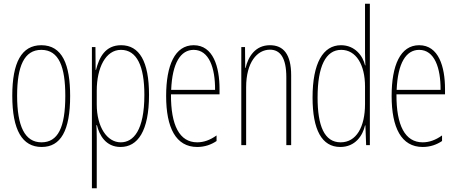

<svg xmlns="http://www.w3.org/2000/svg" viewBox="-20 -780 2458 1032"><path d="M357 -264C357 -433 315 -537 202 -537C96 -537 46 -444 46 -266C46 -80 100 10 204 10C306 10 357 -77 357 -264ZM72 -266C72 -424 110 -512 202 -512C298 -512 331 -418 331 -265C331 -94 291 -15 203 -15C113 -15 72 -102 72 -266Z M631 -537C546 -537 513 -472 496 -404H494L493 -527H474V232H500V-37C500 -69 499 -95 498 -107H501C514 -53 549 10 628 10C720 10 781 -75 781 -270C781 -450 729 -537 631 -537ZM630 -512C716 -512 756 -424 756 -270C756 -79 697 -15 629 -15C555 -15 500 -98 500 -219V-292C500 -416 548 -512 630 -512Z M1021 -537C920 -537 873 -429 873 -264C873 -94 925 10 1040 10C1081 10 1116 -3 1144 -22V-52C1109 -27 1075 -15 1040 -15C945 -15 898 -106 899 -273H1160V-301C1160 -421 1126 -537 1021 -537ZM1021 -512C1104 -512 1137 -414 1136 -297H900C906 -442 951 -512 1021 -512Z M1431 -537C1351 -537 1314 -474 1300 -415H1298L1297 -527H1277V0H1303V-311C1303 -445 1362 -513 1431 -513C1485 -513 1519 -471 1519 -365V0H1545V-375C1545 -488 1504 -537 1431 -537Z M1809 10C1890 10 1930 -52 1942 -106H1944L1948 0H1968V-760H1942V-497C1942 -475 1943 -454 1944 -429H1942C1931 -479 1888 -537 1813 -537C1716 -537 1660 -440 1660 -256C1660 -82 1710 10 1809 10ZM1811 -15C1723 -15 1687 -104 1687 -256C1687 -424 1731 -512 1814 -512C1894 -512 1942 -432 1942 -315V-221C1942 -97 1895 -15 1811 -15Z M2233 -537C2132 -537 2085 -429 2085 -264C2085 -94 2137 10 2252 10C2293 10 2328 -3 2356 -22V-52C2321 -27 2287 -15 2252 -15C2157 -15 2110 -106 2111 -273H2372V-301C2372 -421 2338 -537 2233 -537ZM2233 -512C2316 -512 2349 -414 2348 -297H2112C2118 -442 2163 -512 2233 -512Z"/></svg>

Font: Noto Sans Tamil ExtraCondensed Thin
Style: Regular
Weight: 100
Width: 2
Designer: Jelle Bosma - Monotype Design Team
Foundry: Monotype Imaging Inc.
Version: Version 2.004